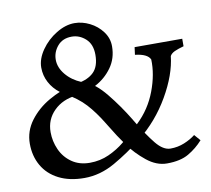

<svg xmlns="http://www.w3.org/2000/svg" viewBox="-83 -853 1050 957"><g transform="rotate(-10 442.0 -374.5)"><path d="M623 -551 628 -589H869V-551Q840 -543 822.5 -535Q805 -527 798 -514Q788 -421 726.5 -314.5Q665 -208 570 -132Q500 -76 424.5 -33Q349 10 269 10Q194 10 140 -17.5Q86 -45 58 -94Q30 -143 30 -205Q30 -269 69 -321Q108 -373 167.5 -407Q227 -441 288 -456Q302 -459 316 -461Q370 -469 399.5 -498Q429 -527 429 -586Q429 -639 398 -667Q367 -695 328 -695Q282 -695 256 -664.5Q230 -634 230 -595Q230 -556 259.5 -520Q289 -484 337 -464Q351 -458 358 -456Q404 -441 457 -376Q510 -311 556 -235L560 -228Q607 -150 643.5 -105Q680 -60 717 -60Q754 -60 787 -73.5Q820 -87 844 -106L871 -75Q839 -39 797 -14.5Q755 10 687 10Q634 10 584.5 -30Q535 -70 500 -118.5Q465 -167 429 -227L421 -240Q384 -301 345.5 -343Q307 -385 244 -420Q238 -423 232.5 -426.5Q227 -430 222 -434Q189 -459 170.5 -494Q152 -529 152 -569Q152 -613 183 -657.5Q214 -702 261 -730.5Q308 -759 353 -759Q392 -759 430 -740Q468 -721 493 -687.5Q518 -654 518 -613Q518 -552 485 -506Q452 -460 401.5 -433.5Q351 -407 299 -402Q230 -395 186 -351.5Q142 -308 142 -244Q142 -198 161 -155.5Q180 -113 218 -86.5Q256 -60 309 -60Q361 -60 406 -80.5Q451 -101 486 -130Q521 -159 569 -205L575 -211Q639 -272 670.5 -355.5Q702 -439 699 -514Q686 -544 623 -551Z"/></g></svg>

Font: TMT Limkin
Style: Regular
Weight: 400
Designer: Gabriel Drozdov
Version: Version 1.000;Glyphs 3.1.2 (3151)